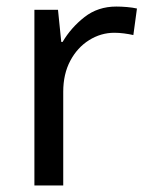

<svg xmlns="http://www.w3.org/2000/svg" viewBox="-20 -566 453 586"><path d="M335 -546Q350 -546 367.5 -544.5Q385 -543 398 -540L387 -459Q374 -462 358.5 -464Q343 -466 329 -466Q288 -466 252 -443.5Q216 -421 194.5 -380.5Q173 -340 173 -286V0H85V-536H157L167 -438H171Q197 -482 238 -514Q279 -546 335 -546Z"/></svg>

Font: Noto Serif Ottoman Siyaq
Style: Regular
Weight: 400
Designer: Sérgio Martins
Version: Version 1.005; ttfautohint (v1.8.4.7-5d5b)